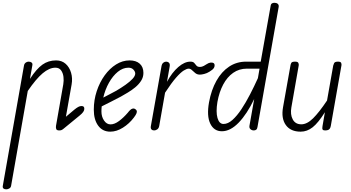

<svg xmlns="http://www.w3.org/2000/svg" viewBox="-45 -949 2551 1397"><path d="M0.5 428.5Q-12.5 428.5 -19.8 422.5Q-27 416.5 -24.5 402.5L129.5 -472Q131 -481.5 136.2 -487.8Q141.5 -494 149 -497.2Q156.5 -500.5 163.5 -500.5Q176.5 -500.5 184.8 -494Q193 -487.5 190.5 -474.5L173 -375Q220.5 -448 263.8 -478.8Q307 -509.5 363 -509.5Q405 -509.5 432.8 -484.5Q460.5 -459.5 472.2 -419.5Q484 -379.5 476 -334L434.5 -99.5L497 -152Q513 -165 524.8 -171.2Q536.5 -177.5 547.5 -177.5Q558.5 -177.5 563.5 -173Q568.5 -168.5 568.5 -157Q568.5 -146 560.2 -134.2Q552 -122.5 534 -108L417 -12Q408 -4.5 401.2 -2.2Q394.5 0 386 0Q367.5 0 364 -10.5Q360.5 -21 362.5 -33.5L415.5 -336Q420 -362 416.8 -389.8Q413.5 -417.5 399.5 -437Q385.5 -456.5 358 -456.5Q314 -456.5 265.5 -415.8Q217 -375 157 -287L36 401.5Q34 415.5 23 422Q12 428.5 0.5 428.5Z M757.5 9Q701.5 9 669.5 -34.5Q637.5 -78 637.5 -151Q637.5 -221 658.8 -285.5Q680 -350 716.5 -400.5Q753 -451 799.8 -480.2Q846.5 -509.5 898 -509.5Q945 -509.5 971.8 -485.5Q998.5 -461.5 998.5 -418.5Q998.5 -387 981.5 -360.8Q964.5 -334.5 938.5 -313.2Q912.5 -292 884.8 -275.5Q857 -259 835 -246.5Q805.5 -230 764.2 -209.8Q723 -189.5 695 -175Q694 -166 693.5 -156.8Q693 -147.5 693 -138Q693 -100 712 -72Q731 -44 759 -44Q788.5 -44 821.2 -68.5Q854 -93 884.5 -128.5Q904 -154 917.2 -158Q930.5 -162 940 -154.5Q947 -150 949.8 -143.2Q952.5 -136.5 948.2 -124.8Q944 -113 929 -93.5Q895.5 -49 849.2 -20Q803 9 757.5 9ZM706.5 -239Q728 -250.5 753.5 -263.5Q779 -276.5 801.5 -289Q837 -310 868.5 -332.2Q900 -354.5 919.5 -375.5Q939 -396.5 939 -414Q939 -428 926 -442.2Q913 -456.5 889.5 -456.5Q849 -456.5 812.2 -426.5Q775.5 -396.5 747.8 -347Q720 -297.5 706.5 -239Z M1076.5 0Q1064 0 1057 -7.5Q1050 -15 1052.5 -30.5L1130 -467Q1133 -484.5 1143 -492.5Q1153 -500.5 1164 -500.5Q1176 -500.5 1184.5 -492.2Q1193 -484 1189.5 -464.5L1170 -354Q1207 -422 1252.2 -461.2Q1297.5 -500.5 1340 -500.5Q1360 -500.5 1368.2 -491Q1376.5 -481.5 1384.2 -471.8Q1392 -462 1410.5 -462Q1423.5 -462 1437.8 -469.5Q1452 -477 1459.5 -482.5Q1473 -491.5 1486.2 -493.5Q1499.5 -495.5 1508 -490.5Q1516.5 -485.5 1516.5 -473.5Q1516.5 -463.5 1511.8 -455.5Q1507 -447.5 1498.5 -440.8Q1490 -434 1478.5 -427Q1460 -415.5 1440.5 -410.8Q1421 -406 1409.5 -406Q1390 -406 1376.2 -417Q1362.5 -428 1351.5 -438.8Q1340.5 -449.5 1327.5 -449.5Q1314 -449.5 1291.8 -435.8Q1269.5 -422 1236.2 -384.2Q1203 -346.5 1156 -274.5L1113.5 -33Q1110.5 -16 1099.5 -8Q1088.5 0 1076.5 0Z M1569.5 6Q1511.5 6 1484.8 -49.8Q1458 -105.5 1476 -205.5Q1492.5 -295 1529.8 -361.2Q1567 -427.5 1621.8 -464Q1676.5 -500.5 1746 -500.5H1852L1924.5 -908Q1926.5 -920.5 1935.2 -925Q1944 -929.5 1955 -928.5Q1969 -928 1977 -920Q1985 -912 1982.5 -897.5L1828.5 -25Q1826.5 -11 1819.2 -5.5Q1812 0 1801.5 0Q1792.5 0 1784.5 -4Q1776.5 -8 1772.2 -15.5Q1768 -23 1770 -33.5L1804.5 -228.5Q1752 -119 1691.5 -56.5Q1631 6 1569.5 6ZM1581.5 -47Q1613.5 -47 1646.5 -76.5Q1679.5 -106 1711.8 -154.8Q1744 -203.5 1774.5 -262.5Q1805 -321.5 1831.5 -380.5L1843.5 -449.5H1751Q1695 -449.5 1651.5 -419Q1608 -388.5 1579 -334Q1550 -279.5 1537 -207.5Q1525 -134 1537.5 -90.5Q1550 -47 1581.5 -47Z M2142.5 9Q2069 9 2034.5 -39.5Q2000 -88 2014.5 -169.5L2069 -476Q2070 -482 2074.5 -491.2Q2079 -500.5 2102.5 -500.5Q2121.5 -500.5 2125.8 -491Q2130 -481.5 2128.5 -473L2075 -167.5Q2066 -116 2085 -80.2Q2104 -44.5 2147.5 -44.5Q2189 -44.5 2233 -88Q2277 -131.5 2334.5 -217.5L2379.5 -472Q2380.5 -477.5 2385.8 -489Q2391 -500.5 2414 -500.5Q2433.5 -500.5 2437.2 -491.5Q2441 -482.5 2439.5 -474L2362 -33.5Q2360 -21.5 2355.2 -14Q2350.5 -6.5 2342 -3.2Q2333.5 0 2320 0Q2306 0 2302.2 -7Q2298.5 -14 2301.5 -31L2319 -132.5Q2270.5 -55 2230 -23Q2189.5 9 2142.5 9Z"/></svg>

Font: Edu AU VIC WA NT Hand
Style: Regular
Weight: 400
Designer: Tina and Corey Anderson, Eben Sorkin, Mirko Velimirovic
Foundry: Google for Education
Version: Version 1.001